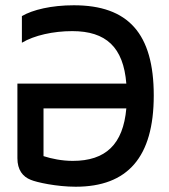

<svg xmlns="http://www.w3.org/2000/svg" viewBox="-20 -699 640 728"><path d="M63 -638V-537C110 -565 182 -581 254 -581C382 -581 448 -520 459 -382H46V-99C46 -55 66 -29 97 -17C118 -8 194 9 267 9C464 9 563 -103 563 -337C563 -572 466 -679 260 -679C175 -679 104 -662 63 -638ZM145 -107V-288H459C447 -151 380 -89 256 -89C215 -89 176 -97 145 -107Z"/></svg>

Font: LT Wave Mono Medium
Style: Regular
Weight: 500
Designer: Daniel Lyons
Version: Version 2.5 (Glyphs App)